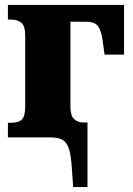

<svg xmlns="http://www.w3.org/2000/svg" viewBox="-20 -556 540 777"><path d="M271 129Q268 74 259 46.5Q250 19 232.5 9.5Q215 0 183 0H12V-59H23Q56 -59 69 -73Q82 -87 82 -124V-410Q82 -452 65.5 -464.5Q49 -477 23 -477H12V-536H482V-335H403L395 -395Q390 -430 377.5 -449Q365 -468 326 -468H265V-124Q265 -89 279.5 -74.5Q294 -60 320 -60H334V201H276Z"/></svg>

Font: Noto Serif SemiCondensed Black
Style: Regular
Weight: 900
Width: 4
Designer: Monotype Design Team
Foundry: Monotype Imaging Inc.
Version: Version 2.014; ttfautohint (v1.8.4.7-5d5b)